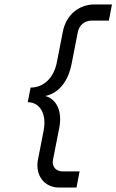

<svg xmlns="http://www.w3.org/2000/svg" viewBox="-20 -736 525 866"><path d="M247 110H325L339 37H261C232 37 213 14 219 -15L247 -158C262 -231 237 -289 184 -303C244 -315 287 -367 303 -448L331 -591C337 -622 361 -643 393 -643H471L485 -716H407C334 -716 277 -667 263 -591L237 -458C224 -386 178 -341 118 -341L105 -275C161 -275 191 -221 177 -148L151 -15C138 55 180 110 247 110Z"/></svg>

Font: Uncut Sans
Style: Italic
Weight: 400
Italic angle: -11°
Designer: Kasper Nordkvist
Foundry: UNCUT.wtf
Version: Version 1.304;Glyphs 3.2 (3246)